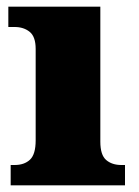

<svg xmlns="http://www.w3.org/2000/svg" viewBox="-20 -556 416 576"><path d="M12 0V-61H24Q53 -61 70 -77Q87 -93 87 -135V-409Q87 -446 69 -460.5Q51 -475 24 -475H5V-536H281V-131Q281 -91 298.5 -76Q316 -61 344 -61H355V0Z"/></svg>

Font: Noto Serif Black
Style: Regular
Weight: 900
Designer: Monotype Design Team
Foundry: Monotype Imaging Inc.
Version: Version 2.014; ttfautohint (v1.8.4.7-5d5b)